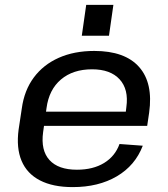

<svg xmlns="http://www.w3.org/2000/svg" viewBox="-20 -756 687 784"><path d="M277 8Q196 8 143 -19.5Q90 -47 68 -99.5Q46 -152 56 -227L69 -313Q79 -387 118 -439.5Q157 -492 220 -520Q283 -548 365 -548Q490 -548 548 -482.5Q606 -417 589 -296L581 -242H141L149 -300H509L491 -277L496 -319Q506 -391 468.5 -432Q431 -473 356 -473Q278 -473 229 -431.5Q180 -390 170 -315L156 -216Q146 -142 182 -102.5Q218 -63 294 -63Q360 -63 405 -90.5Q450 -118 468 -168L563 -161Q532 -80 457 -36Q382 8 277 8ZM443 -736 425 -610H314L332 -736Z"/></svg>

Font: Pathway Extreme 28pt Medium
Style: Italic
Weight: 500
Italic angle: -8°
Designer: Eduardo Rodriguez Tunni
Foundry: Eduardo Rodriguez Tunni
Version: Version 1.001;gftools[0.9.26]